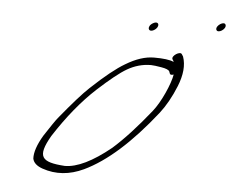

<svg xmlns="http://www.w3.org/2000/svg" viewBox="-48 -680 898 745"><g transform="rotate(5 401.0 -308.0)"><path d="M165.5 -131C216.4 -210 268.9 -274 324.1 -325C371.2 -368 408 -398 435.9 -414C463.8 -430 494.2 -439 527.2 -439C536.2 -439 549.2 -437 567.8 -434C586.3 -431 597.8 -426 599.9 -420L602.4 -413C603.9 -408 609.4 -407 617.9 -410C611.7 -373 579.8 -300 549 -262C497 -197 449.4 -145 405.2 -106C335.1 -49 275.8 -20 227.8 -20C134.8 -26 117.1 -47 165.5 -131ZM613.1 -459C597.5 -466 572 -469 537 -469C502 -469 466.1 -457 426.3 -433C393.9 -414 351.2 -380 297 -329C271.2 -305 235 -264 185 -203C175.1 -191 158.8 -166 135 -130C112.8 -93 102.5 -62 103.7 -38C106.8 -22 119.9 -10 143 -2C195.1 16 249.1 12 303.9 -14C390.1 -55 481 -136 577.1 -258C598.9 -286 620.1 -323 637.8 -367C655.4 -411 659.6 -450 647.9 -483L642.8 -491C636.2 -504 601.4 -482 608 -469L613 -461C612.6 -460 612.6 -460 613.1 -459ZM767.5 -598C773.6 -582 807 -603 801.9 -619C797.2 -636 762.4 -614 767.5 -598ZM520 -601C496.1 -587 504.8 -562 527.7 -576C550.6 -590 543.9 -615 520 -601Z"/></g></svg>

Font: MewTooHand
Style: UltimateIta
Weight: 400
Designer: Mew Too, Robert Jablonski
Version: Version 0.77